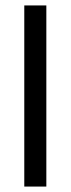

<svg xmlns="http://www.w3.org/2000/svg" viewBox="-20 -686 260 706"><path d="M150.4 -666V0H69.3V-666Z"/></svg>

Font: BF_TEXT
Style: Regular
Weight: 400
Foundry: EA DICE
Version: Version 1.404